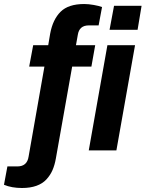

<svg xmlns="http://www.w3.org/2000/svg" viewBox="-101 -752 728 960"><path d="M8.8 188Q-42.5 188 -81.1 171.9L-64 80.1H-14.2Q34.7 80.1 42 30.8L121.1 -418.9H44.9L64.9 -525.9H140.1L149.9 -584Q163.1 -654.8 202.1 -693.4Q241.2 -731.9 319.8 -731.9Q341.3 -731.9 367.4 -727.3Q393.6 -722.7 409.2 -716.8L392.1 -625H342.8Q295.4 -625 288.1 -578.1L278.8 -525.9H375L356 -418.9H259.8L178.2 41Q172.4 73.7 161.4 98.9Q150.4 124 131.1 145Q111.8 166 81.1 177Q50.3 188 8.8 188ZM446.8 -603 469.2 -723.1H606.9L586.9 -603ZM342.8 0 436 -525.9H574.2L481 0Z"/></svg>

Font: Archivo
Style: Bold Italic
Weight: 700
Italic angle: -10°
Designer: Hector Gatti
Foundry: Omnibus-Type
Version: Version 2.001